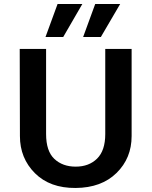

<svg xmlns="http://www.w3.org/2000/svg" viewBox="-20 -923 753 954"><path d="M453 -903H577L481 -739H393ZM266 -903H389L294 -739H206ZM209 -680V-257Q209 -172 250 -133.5Q291 -95 356 -95Q422 -95 462.5 -135Q503 -175 503 -257V-680H634V-247Q634 -137 559 -63.5Q484 10 356 11Q228 12 153.5 -62.5Q79 -137 79 -247L78 -680Z"/></svg>

Font: Palanquin
Style: Bold
Weight: 700
Designer: Pria Ravichandran
Version: Version 1.0.4